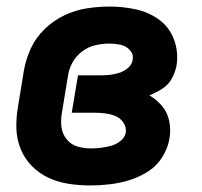

<svg xmlns="http://www.w3.org/2000/svg" viewBox="-20 -558 616 586"><path d="M256 8Q285 8 315 4.5Q345 1 374.5 -8Q404 -17 431 -34Q458 -51 475 -78Q492 -105 497 -134Q502 -162 496.5 -188.5Q491 -215 474.5 -234.5Q458 -254 436 -267Q456 -275 475 -287Q494 -299 504.5 -318.5Q515 -338 519 -359Q525 -400 511 -437.5Q497 -475 465.5 -498Q434 -521 394.5 -529.5Q355 -538 315 -538Q280 -538 245 -532.5Q210 -527 177 -511.5Q144 -496 116.5 -469.5Q89 -443 74 -410Q59 -377 53 -343L35 -233Q29 -199 30 -166Q31 -133 43 -103.5Q55 -74 77 -51.5Q99 -29 128 -15.5Q157 -2 189.5 3Q222 8 256 8ZM258 -105Q236 -105 216 -111Q196 -117 183 -133.5Q170 -150 167.5 -171Q165 -192 169 -214L187 -324Q190 -346 200.5 -366Q211 -386 230 -400.5Q249 -415 271 -420Q293 -425 314 -425Q331 -425 347.5 -421.5Q364 -418 376 -405.5Q388 -393 385 -376Q383 -361 370.5 -350.5Q358 -340 343.5 -335.5Q329 -331 314.5 -329.5Q300 -328 286 -328H218L199 -214H267Q284 -214 300.5 -212Q317 -210 332 -204Q347 -198 356.5 -184Q366 -170 364 -154Q361 -138 347.5 -127.5Q334 -117 319 -113Q304 -109 288.5 -107Q273 -105 258 -105Z"/></svg>

Font: Iosevka Sparkle Extrabold
Style: Italic
Weight: 800
Italic angle: -9°
Designer: Belleve Invis
Foundry: Belleve Invis
Version: Version 4.5.0; ttfautohint (v1.8.3)